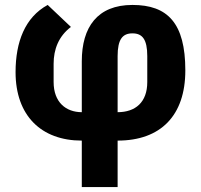

<svg xmlns="http://www.w3.org/2000/svg" viewBox="-20 -557 813 777"><path d="M311 200H456V12C630 12 730 -89 730 -272C730 -464 658 -537 516 -537C374 -537 311 -447 311 -309V-103C247 -103 197 -143 197 -225V-299C197 -357 217 -410 267 -448L173 -537C81 -487 43 -387 43 -265C43 -89 147 12 311 12ZM456 -330C456 -398 476 -422 516 -422C556 -422 576 -398 576 -330V-225C576 -143 528 -103 456 -103Z"/></svg>

Font: LVC Sans
Style: Bold
Weight: 700
Designer: Mike Abbink, Paul van der Laan, Pieter van Rosmalen
Foundry: Bold Monday
Version: Version 3.0